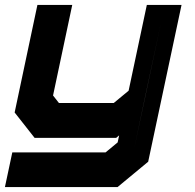

<svg xmlns="http://www.w3.org/2000/svg" viewBox="-32 -560 792 780"><path d="M108.5 0 27.5 -103 120 -540H261.5L183.5 -172L207.5 -141.5H430L490.5 -191.5L564.5 -540H705.5L570 97L445.5 200H-12L18 59H397L446 18.5L452 -10L440 0ZM558.5 -171 511.5 50.5 622.5 -470Z"/></svg>

Font: Tourney Expanded Black
Style: Italic
Weight: 900
Width: 7
Italic angle: -12°
Designer: Tyler Finck
Foundry: Etcetera Type Co
Version: Version 1.010; ttfautohint (v1.8.3)